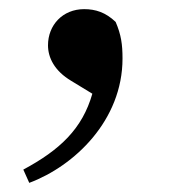

<svg xmlns="http://www.w3.org/2000/svg" viewBox="-20 -170 375 420"><path d="M182 35C160 112 111 158 31 201L44 230C143 193 248 93 248 -42C248 -73 245 -94 233 -122C211 -143 189 -150 164 -150C117 -150 85 -115 85 -71C85 -44 99 -15 136 7Z"/></svg>

Font: Source Han Serif
Style: Bold
Weight: 700
Designer: Ryoko NISHIZUKA 西塚涼子 (kana & ideographs); Frank Grießhammer (Latin, Greek & Cyrillic); Wenlong ZHANG 张文龙 (bopomofo); San
Foundry: Adobe Systems Incorporated
Version: Version 1.001;PS 1.001;hotconv 16.6.54;makeotf.lib2.5.65590